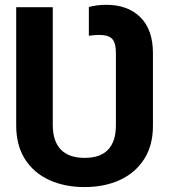

<svg xmlns="http://www.w3.org/2000/svg" viewBox="-20 -757 693 787"><path d="M326.7 9.8Q245.6 9.8 182.1 -19Q118.7 -47.9 82.5 -104.5Q46.4 -161.1 46.4 -243.2V-727.5H196.3V-243.2Q196.8 -177.7 229.5 -143.8Q262.2 -109.9 326.7 -109.9Q391.6 -109.9 423.3 -143.8Q455.1 -177.7 455.1 -243.2V-539.1Q455.1 -581.5 439.7 -597.7Q424.3 -613.8 387.2 -613.8Q378.4 -613.8 367.2 -613Q356 -612.3 344.2 -610.4V-728.5Q361.8 -732.9 379.4 -735.1Q397 -737.3 415.5 -737.3Q504.4 -737.3 555.7 -686Q606.9 -634.8 606.9 -539.1V-243.2Q607.4 -161.6 571 -105Q534.7 -48.3 471.4 -19.3Q408.2 9.8 326.7 9.8Z"/></svg>

Font: Inter 24pt
Style: Bold
Weight: 700
Designer: Rasmus Andersson
Foundry: rsms
Version: Version 4.001;git-66647c0bb